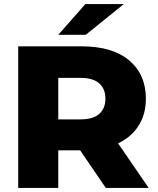

<svg xmlns="http://www.w3.org/2000/svg" viewBox="-20 -929 780 949"><path d="M70 0V-700H383Q536 -700 618.5 -630.5Q701 -561 701 -441Q701 -362 663 -304.5Q625 -247 555.5 -216.5Q486 -186 390 -186H180L268 -269V0ZM503 0 329 -255H540L715 0ZM268 -248 180 -339H378Q440 -339 470.5 -366Q501 -393 501 -441Q501 -490 470.5 -517Q440 -544 378 -544H180L268 -635ZM268 -757 402 -909H592L404 -757Z"/></svg>

Font: Montserrat Thin ExtraBold
Style: Regular
Weight: 800
Version: Version 9.000